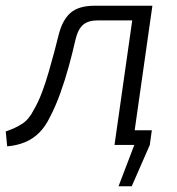

<svg xmlns="http://www.w3.org/2000/svg" viewBox="-34 -505 617 669"><path d="M374 -51H495L488 0L425 144H379L434 0H367ZM484 -485 477 -434H307Q274 -434 256 -419Q238 -404 229 -367Q219 -322 205.5 -273Q192 -224 175.5 -178.5Q159 -133 139 -95Q124 -64 102.5 -42.5Q81 -21 53 -9.5Q25 2 -9 5L-14 -47Q19 -58 43 -73.5Q67 -89 83 -121Q99 -148 112 -182.5Q125 -217 135.5 -253.5Q146 -290 155 -323.5Q164 -357 170 -382Q183 -435 211.5 -460Q240 -485 295 -485ZM497 -485 428 0H365L434 -485Z"/></svg>

Font: Exo 2 Light
Style: Italic
Weight: 300
Italic angle: -8°
Designer: Natanael Gama
Foundry: Natanael Gama
Version: Version 2.010